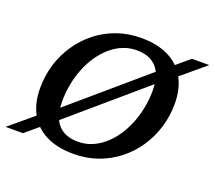

<svg xmlns="http://www.w3.org/2000/svg" viewBox="-142 -854 1148 1026"><g transform="rotate(20 432.0 -341.0)"><path d="M887 -682.5 726 -547.5 682 -516.5 210 -111.5 176 -84 75.5 0H-23L139.5 -136L180 -164.5L652.5 -570L689 -598.5L788.5 -682.5ZM214.5 -232.5Q214.5 -145 253.2 -101.2Q292 -57.5 367 -57.5Q408 -57.5 444.8 -72.5Q481.5 -87.5 513 -114.8Q544.5 -142 569.8 -178.8Q595 -215.5 612.8 -259.5Q630.5 -303.5 640 -351.8Q649.5 -400 649.5 -450Q649.5 -537.5 610.5 -581Q571.5 -624.5 497 -624.5Q456 -624.5 419 -609.5Q382 -594.5 350.5 -567.2Q319 -540 293.8 -503.5Q268.5 -467 250.8 -423Q233 -379 223.8 -330.8Q214.5 -282.5 214.5 -232.5ZM784.5 -424Q784.5 -353.5 764.5 -288.8Q744.5 -224 707.5 -169.2Q670.5 -114.5 618.8 -73.8Q567 -33 503.2 -10.5Q439.5 12 366 12Q274 12 210 -20.2Q146 -52.5 112.8 -113Q79.5 -173.5 79.5 -258.5Q79.5 -329 99.2 -393.8Q119 -458.5 156.2 -513.2Q193.5 -568 245 -608.8Q296.5 -649.5 360.5 -672Q424.5 -694.5 497.5 -694.5Q590 -694.5 654 -662.2Q718 -630 751.2 -569.5Q784.5 -509 784.5 -424Z"/></g></svg>

Font: Newsreader SemiBold
Style: Italic
Weight: 600
Italic angle: -17°
Designer: Hugues Gentile
Foundry: Production Type
Version: Version 1.003